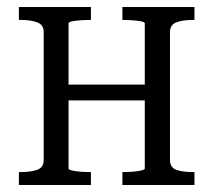

<svg xmlns="http://www.w3.org/2000/svg" viewBox="-20 -529 610 549"><path d="M105 -72V-437Q105 -458 86.5 -465Q68 -472 39 -472H34V-509H240V-472H237Q225 -472 210.5 -471Q196 -470 186 -468Q176 -466 176 -462V-47Q176 -44 186 -41.5Q196 -39 210.5 -38Q225 -37 237 -37H240V0H34V-37H39Q68 -37 86.5 -43.5Q105 -50 105 -72ZM394 -47V-462Q394 -466 383.5 -468Q373 -470 358.5 -471Q344 -472 332 -472H330V-509H536V-472H531Q502 -472 484 -465Q466 -458 466 -437V-72Q466 -50 484 -43.5Q502 -37 531 -37H536V0H330V-37H332Q344 -37 358.5 -38Q373 -39 383.5 -41.5Q394 -44 394 -47ZM143 -242V-287H433V-242Z"/></svg>

Font: Roboto Serif 28pt Condensed Light
Style: Regular
Weight: 300
Width: 3
Designer: Greg Gazdowicz
Foundry: Commercial Type
Version: Version 1.008